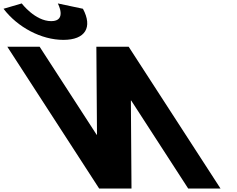

<svg xmlns="http://www.w3.org/2000/svg" viewBox="-502 -1097 1378 1117"><path d="M-165.6 -1077C-165.6 -1077 -109.9 -974 -203.9 -974C-297.9 -974 -375.6 -1077 -375.6 -1077L-481.5 -1046C-400.2 -939 -262.3 -865 -133.3 -865C-4.3 -865 37.8 -939 -19.5 -1046ZM261.4 -512H259.4L263 0H75L-459.4 -825H-271.4L60.3 -313H62.3L58.6 -825H246.6L781 0H593Z"/></svg>

Font: Hussar
Style: BdOpOblSeven
Weight: 700
Foundry: Cannot Into Space Fonts
Version: Version 2.00